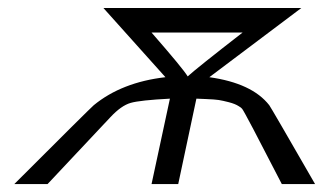

<svg xmlns="http://www.w3.org/2000/svg" viewBox="-20 -465 834 485"><path d="M16.1 0Q206.1 -189.9 216.8 -199.2Q287.6 -257.3 397.9 -270L241.2 -444.8H741.2L508.8 -270Q616.7 -254.9 660.2 -199.2Q664.1 -194.3 775.9 0H691.9Q597.7 -183.1 591.8 -189.9Q589.8 -192.9 583 -196.8Q574.2 -202.6 558.1 -206.8Q542 -210.9 532.5 -212.4Q522.9 -213.9 500 -214.8Q477.1 -215.8 476.1 -215.8L430.2 0H362.8L409.2 -215.8Q334 -211.9 310.1 -205.1Q286.1 -198.2 258.8 -168.9L100.1 0ZM362.8 -382.8Q442.9 -291 454.1 -272Q477.1 -293 592.8 -382.8Z"/></svg>

Font: CMU Sans Serif
Style: Oblique
Weight: 500
Italic angle: -12°
Version: Version 0.7.0